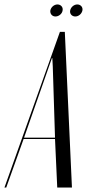

<svg xmlns="http://www.w3.org/2000/svg" viewBox="-79 -842 408 862"><path d="M147 -795C145 -780 155 -768 170 -768C185 -768 200 -780 202 -795C205 -810 194 -822 179 -822C164 -822 150 -810 147 -795ZM236 -795C233 -780 244 -768 259 -768C274 -768 288 -780 291 -795C294 -810 283 -822 268 -822C253 -822 239 -810 236 -795ZM-59 0H-51L27 -218H168L178 0H244L212 -699H190ZM154 -581H156L158 -542L168 -224H29Z"/></svg>

Font: Moniqa Ita Display
Style: Italic
Weight: 400
Italic angle: -10°
Designer: Rajesh Rajput
Foundry: Rajesh Rajput
Version: Version 1.000